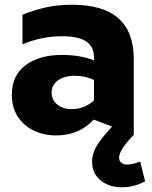

<svg xmlns="http://www.w3.org/2000/svg" viewBox="-20 -560 641 811"><path d="M281 -99Q246 -99 222 -118.5Q198 -138 198 -169Q198 -201 225 -220.5Q252 -240 295 -240Q341 -240 377 -222V-136Q337 -99 281 -99ZM285 -540Q224 -540 175 -529Q126 -518 75 -498V-373Q157 -407 242 -407Q310 -407 343.5 -385.5Q377 -364 377 -316V-305Q319 -328 242 -328Q147 -328 88.5 -285Q30 -242 30 -159Q30 -106 55 -67.5Q80 -29 122.5 -8.5Q165 12 218 12Q314 12 376 -55L545 10V-311Q545 -540 285 -540ZM518 135Q502 135 492.5 127.5Q483 120 483 106Q483 73 545 10L457 -29Q410 21 389.5 54.5Q369 88 369 123Q369 172 404.5 201.5Q440 231 495 231Q546 231 593 206L572 122Q540 135 518 135Z"/></svg>

Font: Geom ExtraBold
Style: Bold
Weight: 800
Version: Version 1.102